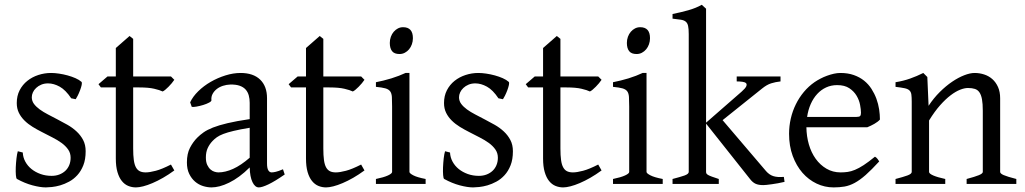

<svg xmlns="http://www.w3.org/2000/svg" viewBox="-20 -777 4328 811"><path d="M341.8 -138.2Q341.8 -103.5 332 -78.9Q322.3 -54.2 306.6 -37.1Q291 -20 272 -9.8Q252.9 0.5 234.4 5.9Q215.8 11.2 199.5 12.9Q183.1 14.6 173.8 14.6Q150.4 14.6 117.4 5.9Q84.5 -2.9 51.8 -21Q48.3 -22.5 47.1 -36.9Q45.9 -51.3 46.6 -70.1Q47.4 -88.9 49.6 -107.9Q51.8 -127 55.2 -138.2L76.2 -132.8Q77.1 -112.3 86.9 -94.2Q96.7 -76.2 113 -63Q129.4 -49.8 151.1 -42Q172.9 -34.2 198.2 -34.2Q215.8 -34.2 230.5 -39.8Q245.1 -45.4 255.9 -55.4Q266.6 -65.4 272.5 -79.6Q278.3 -93.8 278.3 -110.8Q278.3 -130.4 267.8 -145.5Q257.3 -160.6 240.2 -173.1Q223.1 -185.5 201.4 -196.5Q179.7 -207.5 157.2 -219.2Q136.7 -229.5 117.7 -241.2Q98.6 -252.9 83.7 -267.6Q68.8 -282.2 59.8 -300.3Q50.8 -318.4 50.8 -341.8Q50.8 -372.1 63 -395.8Q75.2 -419.4 95.5 -435.5Q115.7 -451.7 141.8 -460.2Q168 -468.8 195.8 -468.8Q210.9 -468.8 229.2 -466.1Q247.6 -463.4 265.4 -458.5Q283.2 -453.6 298.8 -446.8Q314.5 -439.9 324.2 -431.2Q327.1 -428.2 325 -418Q322.8 -407.7 318.1 -395.5Q313.5 -383.3 308.1 -372.6Q302.7 -361.8 299.8 -357.9L280.8 -361.8Q257.3 -397 232.2 -410.9Q207 -424.8 183.1 -424.8Q167 -424.8 154.3 -419.4Q141.6 -414.1 132.6 -405.5Q123.5 -397 118.9 -386.7Q114.3 -376.5 114.3 -366.2Q114.3 -350.6 123.5 -338.1Q132.8 -325.7 147.9 -314.7Q163.1 -303.7 182.4 -293.7Q201.7 -283.7 222.2 -272.9Q243.2 -262.2 264.6 -250Q286.1 -237.8 303.2 -221.9Q320.3 -206.1 331.1 -185.8Q341.8 -165.5 341.8 -138.2Z M716.3 -57.1Q692.4 -39.6 668.9 -26.1Q645.5 -12.7 624.3 -3.7Q603 5.4 585 10Q566.9 14.6 554.2 14.6Q537.1 14.6 521.7 8.3Q506.3 2 494.6 -12.5Q482.9 -26.9 476.1 -50.3Q469.2 -73.7 469.2 -107.9V-407.7H406.2L396 -421.4L434.1 -454.1H469.2V-574.2L527.3 -625L542.5 -612.8V-454.1H702.1L716.3 -439.9Q711.9 -433.1 705.3 -425.3Q698.7 -417.5 691.9 -410.6Q685.1 -403.8 678.5 -398.2Q671.9 -392.6 667 -390.6Q655.3 -396.5 631.3 -402.1Q607.4 -407.7 567.9 -407.7H542.5V-149.9Q542.5 -120.6 545.2 -101.1Q547.9 -81.5 554.2 -70.1Q560.5 -58.6 570.6 -53.7Q580.6 -48.8 595.2 -48.8Q612.3 -48.8 638.2 -55.7Q664.1 -62.5 702.1 -82Z M902.3 -48.8Q931.6 -48.8 964.6 -63.7Q997.6 -78.6 1034.7 -110.8V-237.3Q993.7 -230.5 967 -224.1Q940.4 -217.8 923.3 -211.2Q906.2 -204.6 896 -197.3Q885.7 -189.9 877.9 -181.6Q865.2 -168.5 857.4 -151.6Q849.6 -134.8 849.6 -111.8Q849.6 -92.3 855.5 -80.1Q861.3 -67.9 869.6 -60.8Q877.9 -53.7 887 -51.3Q896 -48.8 902.3 -48.8ZM1182.6 -40Q1141.1 -11.2 1114 1.7Q1086.9 14.6 1073.2 14.6Q1057.1 14.6 1046.4 -7.8Q1035.6 -30.3 1034.7 -69.8Q1012.7 -47.9 990.7 -31.7Q968.8 -15.6 947.8 -5.4Q926.8 4.9 908 9.8Q889.2 14.6 873.5 14.6Q856 14.6 837.4 8.8Q818.8 2.9 804 -9.8Q789.1 -22.5 779.3 -42.5Q769.5 -62.5 769.5 -90.8Q769.5 -127.9 782.5 -152.8Q795.4 -177.7 813.5 -195.8Q825.2 -207.5 840.1 -218Q855 -228.5 879.6 -238.3Q904.3 -248 941.4 -256.8Q978.5 -265.6 1034.7 -273.9V-342.8Q1034.7 -359.4 1030.8 -373.8Q1026.9 -388.2 1017.6 -398.7Q1008.3 -409.2 992.4 -414.8Q976.6 -420.4 952.6 -419.9Q937 -419.4 921.9 -414.6Q906.7 -409.7 895.5 -400.9Q884.3 -392.1 877.9 -380.1Q871.6 -368.2 873 -353.5Q873.5 -349.1 863 -343.5Q852.5 -337.9 838.1 -333.5Q823.7 -329.1 809.8 -326.7Q795.9 -324.2 790 -325.7L783.2 -344.7Q794.4 -369.1 817.4 -391.6Q840.3 -414.1 869.9 -431.2Q899.4 -448.2 932.4 -458.5Q965.3 -468.8 996.1 -468.8Q1049.8 -468.8 1078.9 -440.7Q1107.9 -412.6 1107.9 -362.3V-86.9Q1107.9 -66.4 1113.3 -57.6Q1118.7 -48.8 1127.4 -48.8Q1134.3 -48.8 1145 -51.3Q1155.8 -53.7 1175.3 -62Z M1519.5 -57.1Q1495.6 -39.6 1472.2 -26.1Q1448.7 -12.7 1427.5 -3.7Q1406.2 5.4 1388.2 10Q1370.1 14.6 1357.4 14.6Q1340.3 14.6 1325 8.3Q1309.6 2 1297.9 -12.5Q1286.1 -26.9 1279.3 -50.3Q1272.5 -73.7 1272.5 -107.9V-407.7H1209.5L1199.2 -421.4L1237.3 -454.1H1272.5V-574.2L1330.6 -625L1345.7 -612.8V-454.1H1505.4L1519.5 -439.9Q1515.1 -433.1 1508.5 -425.3Q1502 -417.5 1495.1 -410.6Q1488.3 -403.8 1481.7 -398.2Q1475.1 -392.6 1470.2 -390.6Q1458.5 -396.5 1434.6 -402.1Q1410.6 -407.7 1371.1 -407.7H1345.7V-149.9Q1345.7 -120.6 1348.4 -101.1Q1351.1 -81.5 1357.4 -70.1Q1363.8 -58.6 1373.8 -53.7Q1383.8 -48.8 1398.4 -48.8Q1415.5 -48.8 1441.4 -55.7Q1467.3 -62.5 1505.4 -82Z M1567.9 0V-21Q1601.1 -27.8 1618.7 -35.9Q1636.2 -43.9 1636.2 -50.8V-327.1Q1636.2 -352.1 1635.3 -367.4Q1634.3 -382.8 1627.9 -391.4Q1621.6 -399.9 1607.7 -403.8Q1593.8 -407.7 1567.9 -410.2V-429.7Q1583 -432.6 1599.9 -436.8Q1616.7 -440.9 1633.3 -446Q1649.9 -451.2 1665 -457Q1680.2 -462.9 1692.9 -468.8H1709.5V-50.8Q1709.5 -44.9 1725.8 -36.4Q1742.2 -27.8 1777.8 -21V0ZM1724.1 -615.7Q1724.1 -602.1 1719.7 -589.8Q1715.3 -577.6 1707.8 -568.6Q1700.2 -559.6 1689.9 -554.2Q1679.7 -548.8 1667.5 -548.8Q1645.5 -548.8 1636 -561Q1626.5 -573.2 1626.5 -595.7Q1626.5 -609.4 1630.9 -621.6Q1635.3 -633.8 1643.1 -642.8Q1650.9 -651.9 1660.9 -657Q1670.9 -662.1 1682.6 -662.1Q1724.1 -662.1 1724.1 -615.7Z M2146.5 -138.2Q2146.5 -103.5 2136.7 -78.9Q2127 -54.2 2111.3 -37.1Q2095.7 -20 2076.7 -9.8Q2057.6 0.5 2039.1 5.9Q2020.5 11.2 2004.2 12.9Q1987.8 14.6 1978.5 14.6Q1955.1 14.6 1922.1 5.9Q1889.2 -2.9 1856.4 -21Q1853 -22.5 1851.8 -36.9Q1850.6 -51.3 1851.3 -70.1Q1852.1 -88.9 1854.2 -107.9Q1856.4 -127 1859.9 -138.2L1880.9 -132.8Q1881.8 -112.3 1891.6 -94.2Q1901.4 -76.2 1917.7 -63Q1934.1 -49.8 1955.8 -42Q1977.5 -34.2 2002.9 -34.2Q2020.5 -34.2 2035.2 -39.8Q2049.8 -45.4 2060.5 -55.4Q2071.3 -65.4 2077.1 -79.6Q2083 -93.8 2083 -110.8Q2083 -130.4 2072.5 -145.5Q2062 -160.6 2044.9 -173.1Q2027.8 -185.5 2006.1 -196.5Q1984.4 -207.5 1961.9 -219.2Q1941.4 -229.5 1922.4 -241.2Q1903.3 -252.9 1888.4 -267.6Q1873.5 -282.2 1864.5 -300.3Q1855.5 -318.4 1855.5 -341.8Q1855.5 -372.1 1867.7 -395.8Q1879.9 -419.4 1900.1 -435.5Q1920.4 -451.7 1946.5 -460.2Q1972.7 -468.8 2000.5 -468.8Q2015.6 -468.8 2033.9 -466.1Q2052.2 -463.4 2070.1 -458.5Q2087.9 -453.6 2103.5 -446.8Q2119.1 -439.9 2128.9 -431.2Q2131.8 -428.2 2129.6 -418Q2127.4 -407.7 2122.8 -395.5Q2118.2 -383.3 2112.8 -372.6Q2107.4 -361.8 2104.5 -357.9L2085.4 -361.8Q2062 -397 2036.9 -410.9Q2011.7 -424.8 1987.8 -424.8Q1971.7 -424.8 1959 -419.4Q1946.3 -414.1 1937.3 -405.5Q1928.2 -397 1923.6 -386.7Q1918.9 -376.5 1918.9 -366.2Q1918.9 -350.6 1928.2 -338.1Q1937.5 -325.7 1952.6 -314.7Q1967.8 -303.7 1987.1 -293.7Q2006.3 -283.7 2026.9 -272.9Q2047.9 -262.2 2069.3 -250Q2090.8 -237.8 2107.9 -221.9Q2125 -206.1 2135.7 -185.8Q2146.5 -165.5 2146.5 -138.2Z M2521 -57.1Q2497.1 -39.6 2473.6 -26.1Q2450.2 -12.7 2429 -3.7Q2407.7 5.4 2389.6 10Q2371.6 14.6 2358.9 14.6Q2341.8 14.6 2326.4 8.3Q2311 2 2299.3 -12.5Q2287.6 -26.9 2280.8 -50.3Q2273.9 -73.7 2273.9 -107.9V-407.7H2210.9L2200.7 -421.4L2238.8 -454.1H2273.9V-574.2L2332 -625L2347.2 -612.8V-454.1H2506.8L2521 -439.9Q2516.6 -433.1 2510 -425.3Q2503.4 -417.5 2496.6 -410.6Q2489.7 -403.8 2483.2 -398.2Q2476.6 -392.6 2471.7 -390.6Q2460 -396.5 2436 -402.1Q2412.1 -407.7 2372.6 -407.7H2347.2V-149.9Q2347.2 -120.6 2349.9 -101.1Q2352.5 -81.5 2358.9 -70.1Q2365.2 -58.6 2375.2 -53.7Q2385.3 -48.8 2399.9 -48.8Q2417 -48.8 2442.9 -55.7Q2468.8 -62.5 2506.8 -82Z M2569.3 0V-21Q2602.5 -27.8 2620.1 -35.9Q2637.7 -43.9 2637.7 -50.8V-327.1Q2637.7 -352.1 2636.7 -367.4Q2635.7 -382.8 2629.4 -391.4Q2623 -399.9 2609.1 -403.8Q2595.2 -407.7 2569.3 -410.2V-429.7Q2584.5 -432.6 2601.3 -436.8Q2618.2 -440.9 2634.8 -446Q2651.4 -451.2 2666.5 -457Q2681.6 -462.9 2694.3 -468.8H2710.9V-50.8Q2710.9 -44.9 2727.3 -36.4Q2743.7 -27.8 2779.3 -21V0ZM2725.6 -615.7Q2725.6 -602.1 2721.2 -589.8Q2716.8 -577.6 2709.2 -568.6Q2701.7 -559.6 2691.4 -554.2Q2681.2 -548.8 2668.9 -548.8Q2647 -548.8 2637.5 -561Q2627.9 -573.2 2627.9 -595.7Q2627.9 -609.4 2632.3 -621.6Q2636.7 -633.8 2644.5 -642.8Q2652.3 -651.9 2662.4 -657Q2672.4 -662.1 2684.1 -662.1Q2725.6 -662.1 2725.6 -615.7Z M2820.8 0V-21Q2853 -29.3 2871.1 -35.6Q2889.2 -42 2889.2 -50.8V-632.8Q2889.2 -655.3 2886.5 -667.5Q2883.8 -679.7 2876.2 -685.8Q2868.7 -691.9 2855.2 -693.8Q2841.8 -695.8 2820.8 -698.2V-717.8Q2854.5 -724.6 2887 -733.6Q2919.4 -742.7 2944.3 -756.8L2962.4 -740.2V-258.8L3112.8 -390.1Q3128.9 -404.3 3132.3 -412.8Q3135.7 -421.4 3131.1 -425.8Q3126.5 -430.2 3115.5 -431.6Q3104.5 -433.1 3091.8 -433.1V-454.1H3276.9V-433.1Q3255.4 -430.7 3237.3 -425Q3219.2 -419.4 3198.7 -402.8L3032.2 -269.5L3215.8 -54.2Q3222.7 -46.4 3230 -41.3Q3237.3 -36.1 3246.1 -33.2Q3254.9 -30.3 3265.9 -29.5Q3276.9 -28.8 3291 -29.8L3293.9 -8.8Q3279.8 -5.4 3265.9 -2.9Q3252 -0.5 3240 1.2Q3228 2.9 3218.5 3.9Q3209 4.9 3204.1 4.9Q3183.6 4.9 3171.1 -1Q3158.7 -6.8 3147.9 -21L2962.4 -254.9V-50.8Q2962.4 -46.9 2964.1 -43.9Q2965.8 -41 2971.2 -37.8Q2976.6 -34.7 2987.3 -30.8Q2998 -26.9 3016.1 -21V0Z M3516.1 -417.5Q3490.7 -417.5 3469.5 -407.7Q3448.2 -397.9 3431.9 -380.1Q3415.5 -362.3 3404.5 -337.6Q3393.6 -313 3389.2 -283.2H3598.1Q3609.4 -283.2 3613 -286.9Q3616.7 -290.5 3616.7 -300.8Q3616.7 -314 3613 -333.7Q3609.4 -353.5 3598.4 -372.3Q3587.4 -391.1 3567.6 -404.3Q3547.9 -417.5 3516.1 -417.5ZM3696.8 -272Q3688 -262.2 3673.3 -253.9Q3658.7 -245.6 3643.1 -239.3H3386.2Q3386.7 -201.2 3396.7 -166.7Q3406.7 -132.3 3425.5 -106.2Q3444.3 -80.1 3470.9 -64.5Q3497.6 -48.8 3530.8 -48.8Q3545.9 -48.8 3560.3 -50.8Q3574.7 -52.7 3591.3 -59.6Q3607.9 -66.4 3628.2 -79.6Q3648.4 -92.8 3675.8 -115.2Q3682.1 -111.8 3686.8 -105.5Q3691.4 -99.1 3693.8 -95.2Q3661.1 -59.6 3636.5 -37.8Q3611.8 -16.1 3590.1 -4.4Q3568.4 7.3 3547.1 11Q3525.9 14.6 3501 14.6Q3463.4 14.6 3429.4 -1.5Q3395.5 -17.6 3369.6 -47.1Q3343.8 -76.7 3328.4 -118.4Q3313 -160.2 3313 -211.9Q3313 -244.6 3320.3 -276.4Q3327.6 -308.1 3341.6 -336.4Q3355.5 -364.7 3375.5 -388.7Q3395.5 -412.6 3420.9 -430.2Q3431.6 -437.5 3445.1 -444.6Q3458.5 -451.7 3473.1 -457Q3487.8 -462.4 3502.2 -465.6Q3516.6 -468.8 3529.8 -468.8Q3561.5 -468.8 3586.4 -460Q3611.3 -451.2 3629.9 -436.3Q3648.4 -421.4 3661.1 -401.6Q3673.8 -381.8 3681.9 -359.9Q3689.9 -337.9 3693.4 -315.2Q3696.8 -292.5 3696.8 -272Z M4063 0V-21Q4098.1 -30.3 4114.7 -37.1Q4131.3 -43.9 4131.3 -50.8V-309.1Q4131.3 -338.9 4127.9 -357.4Q4124.5 -376 4117.2 -386.7Q4109.9 -397.5 4097.9 -401.4Q4085.9 -405.3 4068.8 -405.3Q4053.7 -405.3 4035.2 -397.9Q4016.6 -390.6 3995.4 -374.5Q3974.1 -358.4 3950.9 -332.3Q3927.7 -306.2 3904.3 -268.1V-50.8Q3904.3 -43.5 3922.6 -35.6Q3940.9 -27.8 3972.7 -21V0H3762.7V-21Q3794.9 -29.3 3813 -35.9Q3831.1 -42.5 3831.1 -50.8V-347.2Q3831.1 -366.2 3829.6 -377.4Q3828.1 -388.7 3821.5 -395Q3814.9 -401.4 3801.3 -404.3Q3787.6 -407.2 3762.7 -410.2V-429.7Q3795.9 -435.1 3824.2 -445.1Q3852.5 -455.1 3879.9 -468.8L3897 -451.7L3902.3 -330.1Q3923.8 -362.8 3949.7 -388.4Q3975.6 -414.1 4002 -431.9Q4028.3 -449.7 4053 -459.2Q4077.6 -468.8 4096.7 -468.8Q4117.7 -468.8 4137.2 -462.4Q4156.7 -456.1 4171.6 -442.9Q4186.5 -429.7 4195.6 -409.4Q4204.6 -389.2 4204.6 -361.8V-50.8Q4204.6 -43.9 4219.5 -37.4Q4234.4 -30.8 4272.9 -21V0Z"/></svg>

Font: Gentium Plus Viet
Style: Regular
Weight: 400
Designer: J. Victor Gaultney, Annie Olsen, Iska Routamaa, Becca Hirsbrunner
Foundry: SIL International
Version: Version 5.000